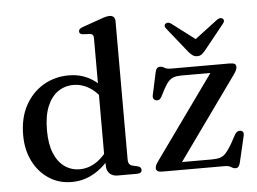

<svg xmlns="http://www.w3.org/2000/svg" viewBox="-52 -805 1188 887"><g transform="rotate(-5 541.5 -362.0)"><path d="M409 -82 406 -85.5V-640Q406 -651.5 402.2 -656.5Q398.5 -661.5 389.5 -662.5L356 -664Q347 -665.5 343.5 -669Q340 -672.5 340 -678.5Q340 -685 344.2 -689.2Q348.5 -693.5 359.5 -697.5L442 -726.5Q458 -732.5 468 -735Q478 -737.5 486 -737.5Q499 -737.5 505.5 -730.5Q512 -723.5 512 -711.5V-69.5Q512 -56 517 -49Q522 -42 532 -39.5L554.5 -34.5Q563.5 -32 567.8 -27.8Q572 -23.5 572 -16.5Q572 -9 566.5 -4.5Q561 0 549 0H459.5Q436.5 0 422.8 -13.2Q409 -26.5 409 -51ZM41 -223.5Q41 -303 72.2 -360.5Q103.5 -418 156.5 -449.2Q209.5 -480.5 274.5 -480.5Q334 -480.5 380.8 -451.2Q427.5 -422 456 -368L431 -342.5Q405.5 -387.5 369.2 -411Q333 -434.5 292 -434.5Q252.5 -434.5 220.8 -412.8Q189 -391 170.8 -347Q152.5 -303 152.5 -236Q152.5 -172.5 170 -130Q187.5 -87.5 218.2 -65.8Q249 -44 288 -44Q328.5 -44 364.8 -67.8Q401 -91.5 431 -138L447.5 -112Q409 -53.5 357.8 -21Q306.5 11.5 246.5 11.5Q187 11.5 140.8 -18.8Q94.5 -49 67.8 -102Q41 -155 41 -223.5ZM1036 -419.5 747 -16 728 -36H900Q923.5 -36 938.5 -40.8Q953.5 -45.5 966 -59.5Q978.5 -73.5 994 -100L1017 -142Q1022.5 -151 1028.8 -154.2Q1035 -157.5 1042.5 -156.5Q1051.5 -155 1054.8 -149Q1058 -143 1056 -133.5L1027 -9.5Q1023.5 3.5 1018.5 8.8Q1013.5 14 1005.5 14Q996 14 985.5 7Q975 0 954.5 0H668.5Q651.5 0 644.8 -4.8Q638 -9.5 638 -18Q638 -24.5 641.2 -32Q644.5 -39.5 652.5 -50.5L940 -451.5L956 -434.5H793Q772 -434.5 758 -429.8Q744 -425 733 -413Q722 -401 710 -378.5L692.5 -344.5Q687.5 -335.5 681.5 -332.2Q675.5 -329 667.5 -330.5Q659.5 -332 655.5 -338.5Q651.5 -345 653.5 -355L676 -459Q679 -473 684.5 -478.2Q690 -483.5 698.5 -483.5Q708.5 -483.5 718.5 -477Q728.5 -470.5 748.5 -470.5H1020Q1037 -470.5 1043.5 -466Q1050 -461.5 1050 -452.5Q1050 -446.5 1047 -438.8Q1044 -431 1036 -419.5ZM894 -581 768 -676.5Q760.5 -682.5 753.2 -683Q746 -683.5 740.5 -679Q736.5 -676 736.2 -669.8Q736 -663.5 742.5 -656L836 -539Q845.5 -528.5 854 -522.8Q862.5 -517 874 -517Q886 -517 894 -522.8Q902 -528.5 911 -539L1005 -656Q1011.5 -663.5 1011.2 -669.8Q1011 -676 1007 -679Q1002 -683.5 994.8 -683Q987.5 -682.5 979.5 -676.5L853.5 -581Z"/></g></svg>

Font: Fraunces 10pt
Style: Regular
Weight: 400
Version: Version 1.000;[b76b70a41]